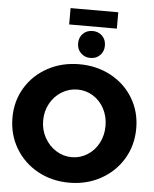

<svg xmlns="http://www.w3.org/2000/svg" viewBox="-66 -1103 937 1171"><g transform="rotate(5 402.0 -517.0)"><path d="M22.9 0ZM780.8 -352.1Q780.8 -249 731.4 -166Q682.1 -83 595.5 -34.9Q508.8 13.2 401.9 13.2Q294.9 13.2 208.5 -34.4Q122.1 -82 72.5 -165.5Q22.9 -249 22.9 -352.1Q22.9 -454.1 72.5 -536.1Q122.1 -618.2 208.5 -665Q294.9 -711.9 401.9 -711.9Q508.8 -711.9 595.5 -665Q682.1 -618.2 731.4 -536.1Q780.8 -454.1 780.8 -352.1ZM210.9 -351.1Q210.9 -293 237.5 -245.6Q264.2 -198.2 308.1 -170.7Q352.1 -143.1 403.8 -143.1Q455.6 -143.1 499.3 -170.7Q543 -198.2 567.9 -245.6Q592.8 -293 592.8 -351.1Q592.8 -408.2 567.9 -455.6Q543 -502.9 499.5 -530Q456.1 -557.1 403.8 -557.1Q352.1 -557.1 307.6 -530Q263.2 -502.9 237.1 -455.6Q210.9 -408.2 210.9 -351.1ZM598.1 -755.9ZM546.4 -837.9Q546.4 -802.7 523.2 -779.3Q500 -755.9 464.4 -755.9Q429.2 -755.9 405.8 -779.3Q382.3 -802.7 382.3 -837.9Q382.3 -875 405.3 -897.9Q428.2 -920.9 464.4 -920.9Q500 -920.9 523.2 -897.9Q546.4 -875 546.4 -837.9ZM317.9 -1048.3H609.9V-948.2H317.9Z"/></g></svg>

Font: Argentum Sans
Style: Bold
Weight: 700
Designer: Julieta Ulanovsky (Modified by Cristiano Sobral)
Foundry: Julieta Ulanovsky
Version: Version 1.000; ttfautohint (v1.5.65-e2d9)